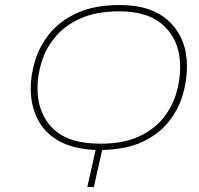

<svg xmlns="http://www.w3.org/2000/svg" viewBox="-20 -743 791 763"><path d="M360 -147Q269 -151 212 -184Q155 -217 128.5 -271.5Q102 -326 102 -391Q102 -444 119.5 -502Q137 -560 177.5 -610Q218 -660 286.5 -691.5Q355 -723 457 -723Q585 -723 654 -656Q723 -589 723 -479Q723 -421 705.5 -363.5Q688 -306 649 -257.5Q610 -209 545.5 -179Q481 -149 386 -147L353 0H327ZM379 -172Q468 -172 528.5 -199Q589 -226 626 -270.5Q663 -315 679.5 -369Q696 -423 696 -477Q696 -577 634.5 -637.5Q573 -698 455 -698Q363 -698 300.5 -670Q238 -642 200 -596.5Q162 -551 145.5 -497.5Q129 -444 129 -393Q129 -293 190 -232.5Q251 -172 379 -172Z"/></svg>

Font: Noto Sans Thin
Style: Italic
Weight: 100
Italic angle: -12°
Designer: Monotype Design Team
Foundry: Monotype Imaging Inc.
Version: Version 2.013; ttfautohint (v1.8.4.7-5d5b)